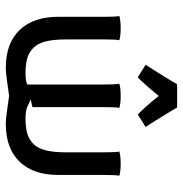

<svg xmlns="http://www.w3.org/2000/svg" viewBox="-4 -638 647 680"><g transform="rotate(90 320.0 -298.5)"><path d="M430.2 -490.2Q429.7 -489.7 409.4 -477.3Q389.2 -464.8 386.2 -462.4Q381.3 -466.3 359.4 -490.2Q337.4 -514.2 320.3 -537.1Q308.1 -521.5 292.7 -503.7Q277.3 -485.8 267.1 -475.1Q256.8 -464.4 253.9 -462.4Q251 -464.8 230.7 -477.3Q210.4 -489.7 210 -490.2Q215.8 -498.5 245.8 -546.9Q275.9 -595.2 277.8 -601.1Q280.8 -602.1 320.3 -602.1Q359.4 -602.1 362.3 -601.1Q364.3 -595.2 394.3 -546.9Q424.3 -498.5 430.2 -490.2ZM40 -180.2V-341.8Q40 -388.2 37.1 -397Q51.8 -401.9 80.1 -401.9Q108.4 -401.9 123 -397Q120.1 -388.2 120.1 -341.8V-208Q120.1 -164.1 127.4 -135.5Q134.8 -106.9 151.1 -91.6Q167.5 -76.2 188.2 -70.6Q209 -64.9 240.2 -64.9Q265.6 -64.9 279.8 -70.8V-341.8Q279.8 -388.2 276.9 -397Q291.5 -401.9 319.8 -401.9Q348.1 -401.9 362.8 -397Q359.9 -388.2 359.9 -341.8V-89.4L332.5 -83Q339.4 -80.6 348.9 -75.9Q358.4 -71.3 362.8 -69.6Q367.2 -67.9 377 -66.4Q386.7 -64.9 399.9 -64.9Q431.2 -64.9 451.9 -70.6Q472.7 -76.2 489 -91.6Q505.4 -106.9 512.7 -135.5Q520 -164.1 520 -208V-341.8Q520 -388.2 517.1 -397Q531.7 -401.9 560.1 -401.9Q588.4 -401.9 603 -397Q600.1 -388.2 600.1 -341.8V-180.2Q600.1 -92.8 553.2 -43.9Q506.3 4.9 419.9 4.9Q399.4 4.9 364.5 -0.5Q329.6 -5.9 319.8 -6.8Q310.1 -5.9 275.4 -0.5Q240.7 4.9 220.2 4.9Q133.8 4.9 86.9 -43.9Q40 -92.8 40 -180.2Z"/></g></svg>

Font: Nikodecs
Style: Medium
Weight: 500
Version: Version 0.29